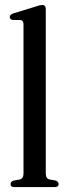

<svg xmlns="http://www.w3.org/2000/svg" viewBox="-20 -756 270 776"><path d="M165 -719.5V-55Q165 -34 181 -30.5L206 -26Q217 -21.5 217 -12Q217 0 202.5 0H37Q22.5 0 22.5 -12Q22.5 -21.5 34.5 -26L59 -30.5Q75 -34 75 -54.5V-657.5Q75 -673 63 -675L30 -675.5Q19.5 -678.5 19.5 -687.5Q19.5 -696.5 33 -701.5L125.5 -730Q142.5 -736 150.5 -736Q165 -736 165 -719.5Z"/></svg>

Font: Fraunces 144pt Soft
Style: Regular
Weight: 400
Version: Version 1.000;[0bf87f6ff]